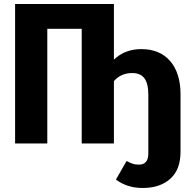

<svg xmlns="http://www.w3.org/2000/svg" viewBox="-20 -713 939 954"><path d="M877 -244V41Q877 130 826 175.5Q775 221 689 221Q611 221 556 179L609 87Q628 97 640 101Q652 105 670 105Q717 105 717 50V-243Q717 -298 697.5 -324Q678 -350 637 -350Q581 -350 546 -310V0H386V-570H215V0H55V-693H546V-417Q601 -469 682 -469Q774 -469 825.5 -409.5Q877 -350 877 -244Z"/></svg>

Font: Fira Sans Condensed
Style: Bold
Weight: 700
Width: 3
Designer: bBox Type GmbH & Carrois Corporate GbR & Edenspiekermann AG
Foundry: bBox Type GmbH & Carrois Corporate GbR & Edenspiekermann AG
Version: Version 4.301